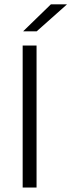

<svg xmlns="http://www.w3.org/2000/svg" viewBox="-20 -844 320 864"><path d="M144.5 0H82V-639H144.5ZM209 -824.5H280.5V-823.5L145 -703H85V-704Z"/></svg>

Font: Anek Bangla Medium Light
Style: Regular
Weight: 300
Version: Version 1.003